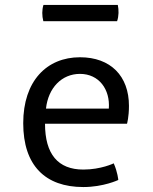

<svg xmlns="http://www.w3.org/2000/svg" viewBox="-20 -753 624 783"><path d="M74.7 -250.5C74.7 -78.1 164.6 9.8 319.8 9.8C401.9 9.8 462.4 -19 462.4 -19C462.4 -19 460 -50.3 443.8 -86.9C443.8 -86.9 392.1 -61.5 319.8 -61.5C216.3 -61.5 163.6 -124.5 163.6 -248.5H498C498 -248.5 505.9 -275.4 505.9 -321.3C505.9 -442.9 431.2 -519.5 306.2 -519.5C170.4 -519.5 74.7 -422.4 74.7 -250.5ZM167.5 -310.1C176.8 -395 231.9 -451.7 306.2 -451.7C383.8 -451.7 429.7 -388.2 423.8 -310.1ZM156.7 -666.5H457.5C464.8 -687.5 464.8 -712.4 460.4 -732.9H157.2C150.9 -712.4 150.9 -689 156.7 -666.5Z"/></svg>

Font: Basic
Style: Regular
Weight: 400
Designer: Magnus Gaarde
Foundry: Magnus Gaarde
Version: Version 1.001